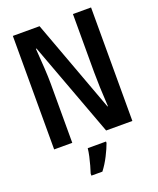

<svg xmlns="http://www.w3.org/2000/svg" viewBox="-167 -814 935 1135"><g transform="rotate(-20 300.0 -246.5)"><path d="M54 0V-714H222L437 -131H440Q436 -197 434 -252Q432 -307 432 -348V-714H546V0H381L160 -596H156Q161 -530 164.5 -471Q168 -412 168 -372V0ZM208 208Q214 190 221.5 163.5Q229 137 235 109.5Q241 82 243 61H358V70Q347 101 325.5 143.5Q304 186 277 221H208Z"/></g></svg>

Font: Noto Sans Mono SemiBold
Style: Regular
Weight: 600
Designer: Monotype Design Team
Foundry: Monotype Imaging Inc.
Version: Version 2.014; ttfautohint (v1.8.4.7-5d5b)